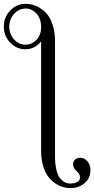

<svg xmlns="http://www.w3.org/2000/svg" viewBox="-58 -740 490 998"><path d="M309.1 237.8Q281.2 237.8 255.1 227.1Q229 216.3 206.1 194.1Q183.1 171.9 169.4 132.8Q155.8 93.8 155.8 43V-524.9Q122.6 -483.9 74.2 -483.9Q27.8 -483.9 -5.1 -518.6Q-38.1 -553.2 -38.1 -602.1Q-38.1 -650.9 -4.6 -685.5Q28.8 -720.2 75.2 -720.2Q103 -720.2 129.2 -709.2Q155.3 -698.2 178 -676.3Q200.7 -654.3 214.4 -615Q228 -575.7 228 -524.9V70.8Q228 112.3 234.9 141.8Q241.7 171.4 253.9 186.3Q266.1 201.2 279.1 207.5Q292 213.9 307.1 213.9Q326.7 213.9 342.3 206.5Q357.9 199.2 357.9 182.1Q357.9 166 342.8 151.9Q321.8 133.8 321.8 113.8Q321.8 99.1 331.8 89.6Q341.8 80.1 358.9 80.1Q380.9 80.1 396.5 98.6Q412.1 117.2 412.1 144Q412.1 187 381.3 212.4Q350.6 237.8 309.1 237.8ZM77.1 -695.8Q41 -695.8 15.6 -668.2Q-9.8 -640.6 -9.8 -602.1Q-9.8 -563.5 14.9 -535.6Q39.6 -507.8 74.2 -507.8Q108.4 -507.8 132.1 -533.7Q155.8 -559.6 155.8 -598.1Q155.8 -643.1 131.6 -669.4Q107.4 -695.8 77.1 -695.8Z"/></svg>

Font: Flanker Steampunk
Style: Regular
Weight: 400
Designer: Alexey Kryukov, Leonardo Di Lena
Foundry: Alexey Kryukov, Leonardo Di Lena
Version: 1.210